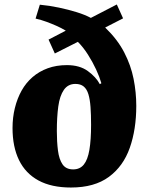

<svg xmlns="http://www.w3.org/2000/svg" viewBox="-20 -823 673 858"><path d="M297 15Q210 15 152 -16.5Q94 -48 65 -107.5Q36 -167 36 -251Q36 -298 46.5 -340.5Q57 -383 76.5 -418Q96 -453 125.5 -478.5Q155 -504 193.5 -518Q232 -532 279 -532Q336 -532 372.5 -505.5Q409 -479 426 -447L433 -451Q425 -479 409.5 -512.5Q394 -546 373 -579Q352 -612 328 -636L225 -584L197 -646L274 -686Q254 -698 232.5 -707.5Q211 -717 188 -725.5Q165 -734 139 -740L158 -802Q201 -798 243.5 -789Q286 -780 323 -768.5Q360 -757 386 -743L502 -803L530 -741L450 -700Q505 -647 535 -589Q565 -531 577 -470.5Q589 -410 589 -350Q589 -245 560 -162.5Q531 -80 466.5 -32.5Q402 15 297 15ZM307 -66Q337 -66 354.5 -87.5Q372 -109 379.5 -153.5Q387 -198 387 -265Q387 -311 384.5 -345Q382 -379 375 -402Q368 -425 354 -436.5Q340 -448 317 -448Q284 -448 265.5 -421.5Q247 -395 240.5 -347.5Q234 -300 234 -237Q234 -190 239 -150.5Q244 -111 259.5 -88.5Q275 -66 307 -66Z"/></svg>

Font: Literata 18pt ExtraBold
Style: Italic
Weight: 800
Italic angle: -2°
Designer: Latin by Veronika Burian and Jose Scaglione. Greek by Irene Vlachou. Cyrillic by Vera Evstafieva
Foundry: TypeTogether
Version: Version 3.103;gftools[0.9.29]